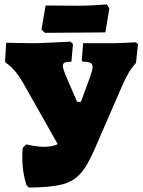

<svg xmlns="http://www.w3.org/2000/svg" viewBox="-20 -843 647 871"><path d="M606 -643 597 -558Q578 -537 564 -513.5Q550 -490 533 -451L409 -166Q377 -91 344.5 -55Q312 -19 260.5 -6Q209 7 112 8L100 -3Q81 -63 81 -129Q81 -144 83 -172L99 -188Q146 -177 180 -177Q217 -177 242 -189L83 -470Q49 -529 7 -558L3 -564L8 -649L128 -647Q155 -647 195 -649Q235 -651 278 -653L300 -654L311 -643L304 -563Q282 -563 273.5 -559Q265 -555 265 -544Q265 -531 284 -487L330 -381H347L389 -495Q400 -526 400 -539Q400 -553 389.5 -558Q379 -563 354 -564L351 -570L357 -647H489Q519 -647 573 -650L596 -651ZM168 -709 187 -818 341 -817Q372 -817 412.5 -819.5Q453 -822 465 -823L476 -805L458 -696L318 -695L184 -694Z"/></svg>

Font: Alegreya SC Black
Style: Regular
Weight: 900
Designer: Juan Pablo del Peral
Foundry: Huerta Tipografica
Version: Version 2.007; ttfautohint (v1.6)